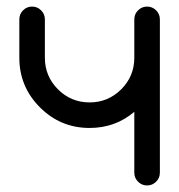

<svg xmlns="http://www.w3.org/2000/svg" viewBox="-20 -567 548 587"><path d="M39.1 -507.8Q39.1 -523.9 50.5 -535.4Q62 -546.9 78.1 -546.9Q94.2 -546.9 105.7 -535.4Q117.2 -523.9 117.2 -507.8V-390.6Q117.2 -334 157.2 -293.9Q197.3 -253.9 253.9 -253.9Q310.5 -253.9 350.6 -293.9Q390.6 -334 390.6 -390.1V-507.8Q390.6 -523.9 402.1 -535.4Q413.6 -546.9 429.7 -546.9Q445.8 -546.9 457.3 -535.4Q468.8 -523.9 468.8 -507.8V-39.1Q468.8 -22.9 457.3 -11.5Q445.8 0 429.7 0Q413.6 0 402.1 -11.5Q390.6 -22.9 390.6 -39.1V-225.1Q332.5 -175.8 253.9 -175.8Q165 -175.8 102.1 -238.8Q39.1 -301.8 39.1 -390.6Z"/></svg>

Font: Comfortaa
Style: Regular
Weight: 400
Designer: Johan Aakerlund - aajohan
Foundry: Johan Aakerlund
Version: Version 2.004 2013